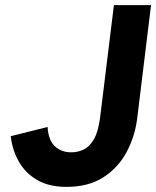

<svg xmlns="http://www.w3.org/2000/svg" viewBox="-20 -720 610 750"><path d="M22 -188 166 -224Q169 -172 194.5 -148.5Q220 -125 258 -125Q284 -125 307 -136Q330 -147 347 -176.5Q364 -206 371 -261L425 -700H570L516 -258Q507 -186 474 -125Q441 -64 383 -27Q325 10 240 10Q171 10 125 -17Q79 -44 53.5 -89Q28 -134 22 -188Z"/></svg>

Font: Haskoy ExtraBold
Style: Italic
Weight: 800
Designer: Ertekin Erdin
Foundry: Ertekin Erdin
Version: Version 2.000; ttfautohint (v1.8.4.7-5d5b)